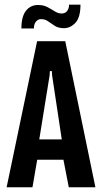

<svg xmlns="http://www.w3.org/2000/svg" viewBox="-20 -795 434 815"><path d="M8.1 0 137.5 -620H257L385 0H272L246 -133.5L264.2 -117H125.6L140.8 -133.5L117.8 0ZM144.8 -191.5 135.2 -203.4H257.9L244 -191.5L201.3 -474.3L200 -493.2H191.8L190.5 -474.3ZM70.8 -674.1Q70.8 -724.9 90.3 -749.4Q109.7 -773.8 141.3 -773.8Q164.6 -773.8 181.3 -764.9Q197.9 -756.1 212.4 -746.9Q226.9 -737.7 241.9 -737.7Q256.9 -737.7 265.1 -748.6Q273.2 -759.5 273.2 -775.1H321.6Q321.6 -721.3 300.2 -698.3Q278.7 -675.4 251.8 -675.4Q228.2 -675.4 212.8 -685.1Q197.5 -694.8 184.5 -704.3Q171.5 -713.8 153.9 -713.8Q141.8 -713.8 132.9 -703.5Q123.9 -693.1 123.9 -674.1Z"/></svg>

Font: Smooch Sans Thin
Style: Regular
Weight: 100
Designer: Robert E. Leuschke
Foundry: Robert E. Leuschke
Version: Version 1.010